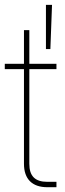

<svg xmlns="http://www.w3.org/2000/svg" viewBox="-20 -782 270 802"><path d="M80.1 -656.2V-515.6H0V-493.2H80.1V-97.7C80.1 -34.2 114.3 0 177.7 0H215.8V-22.5H177.7C126.5 -22.5 102.5 -46.4 102.5 -97.7V-493.2H215.8V-515.6H102.5V-656.2ZM171.9 -577.1H190.4L197.3 -761.7H171.9Z"/></svg>

Font: Raveo Display Display Thin
Style: Regular
Weight: 100
Designer: Jakub Foglar, Rasmus Andersson (Inter)
Foundry: Jakubfoglar.com
Version: Version 1.100;Glyphs 3.2.3 (3260)